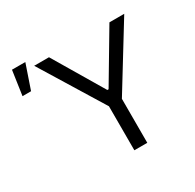

<svg xmlns="http://www.w3.org/2000/svg" viewBox="-166 -953 1149 1133"><g transform="rotate(-30 408.5 -386.5)"><path d="M275.6 -727.3 477.3 -387.8H485.8L687.5 -727.3H788.4L525.6 -299.7V0H437.5V-299.7L174.7 -727.3ZM49.7 -772.7H140.6L83.8 -606.5H25.6Z"/></g></svg>

Font: Interop
Style: Regular
Weight: 400
Designer: Rasmus Andersson, Google, Jang Haemin
Foundry: jhaemin
Version: Version 1.008